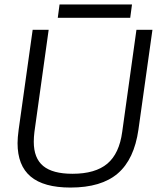

<svg xmlns="http://www.w3.org/2000/svg" viewBox="-20 -834 748 864"><path d="M59 -190Q59 -214 64 -251L127 -700H199L135 -241Q132 -217 132 -196Q132 -122 174.5 -87Q217 -52 306 -52Q409 -52 463 -97.5Q517 -143 530 -241L594 -700H666L603 -251Q584 -117 510 -53.5Q436 10 297 10Q177 10 118 -39.5Q59 -89 59 -190ZM248 -814H574L566 -754H240Z"/></svg>

Font: Krub
Style: Italic
Weight: 400
Italic angle: -8°
Designer: Ekaluck Peanpanawate
Foundry: Cadson Demak Co.,Ltd.
Version: Version 1.000; ttfautohint (v1.6)